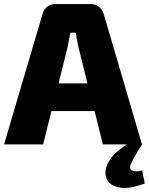

<svg xmlns="http://www.w3.org/2000/svg" viewBox="-25 -710 732 944"><path d="M674 128 687 192Q609 221 564 212.5Q519 204 502.5 175Q486 146 499 108Q517 52 599 0H481L440 -164H228L187 0H-5L184 -641Q189 -663 206.5 -676.5Q224 -690 247 -690H421Q444 -690 461.5 -676.5Q479 -663 485 -641L673 0Q634 62 620 93Q607 120 624.5 128.5Q642 137 674 128ZM405 -300 361 -477Q350 -529 348 -549H321Q314 -511 307 -477L263 -300Z"/></svg>

Font: Exo 2.0 Extra Bold
Style: Regular
Weight: 800
Designer: Natanael Gama
Version: Version 1.001;PS 001.001;hotconv 1.0.70;makeotf.lib2.5.58329